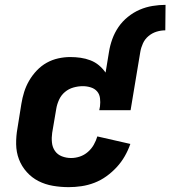

<svg xmlns="http://www.w3.org/2000/svg" viewBox="-20 -763 702 791"><path d="M429 -549Q433 -575 442.5 -601.5Q452 -628 468 -651.5Q484 -675 507 -693.5Q530 -712 555.5 -723Q581 -734 608.5 -738.5Q636 -743 662 -743L661 -638Q643 -638 625 -632.5Q607 -627 592 -614.5Q577 -602 569 -584.5Q561 -567 558 -549ZM263 8Q230 8 198 2.5Q166 -3 138.5 -17Q111 -31 90 -54.5Q69 -78 58 -107Q47 -136 46.5 -169Q46 -202 52 -235L68 -335Q72 -360 79.5 -384Q87 -408 100 -430.5Q113 -453 131.5 -472.5Q150 -492 172.5 -504.5Q195 -517 220 -522.5Q245 -528 269 -528Q291 -528 312 -525Q333 -522 352.5 -514.5Q372 -507 387.5 -494Q403 -481 415 -464L429 -549H558L518 -309H389L392 -325Q394 -342 392 -358.5Q390 -375 380 -386.5Q370 -398 354 -403Q338 -408 321 -408Q302 -408 282.5 -402.5Q263 -397 247.5 -384Q232 -371 223.5 -352.5Q215 -334 212 -316L195 -216Q192 -196 194 -176Q196 -156 206.5 -141Q217 -126 235 -119Q253 -112 273 -112Q291 -112 309 -118Q327 -124 342 -137Q357 -150 366.5 -167Q376 -184 381 -201L517 -170Q508 -144 494 -119.5Q480 -95 460.5 -74Q441 -53 418 -36.5Q395 -20 369 -10Q343 0 316 4Q289 8 263 8Z"/></svg>

Font: Iosevka Aile Heavy
Style: Italic
Weight: 900
Italic angle: -9°
Designer: Belleve Invis
Foundry: Belleve Invis
Version: Version 31.1.0; ttfautohint (v1.8.4)